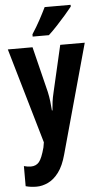

<svg xmlns="http://www.w3.org/2000/svg" viewBox="-65 -856 571 1084"><g transform="rotate(-5 221.0 -314.0)"><path d="M3 -597H143L207 -338Q213 -311 216 -285Q219 -259 221 -232H224Q226 -258 229 -281Q232 -304 240 -337L300 -597H439L268 22Q251 85 223.5 121.5Q196 158 163 173.5Q130 189 98 189Q81 189 65.5 187Q50 185 36 181V67Q57 73 75 73Q105 73 122 52.5Q139 32 155 -28L160 -57ZM378 -807Q364 -789 340.5 -762Q317 -735 290.5 -706.5Q264 -678 241 -657H149V-670Q175 -710 195 -747Q215 -784 231 -817H378Z"/></g></svg>

Font: Noto Sans Tamil UI ExtraCondensed
Style: Bold
Weight: 700
Width: 2
Designer: Jelle Bosma - Monotype Design Team
Foundry: Monotype Imaging Inc.
Version: Version 2.004; ttfautohint (v1.8.4.7-5d5b)